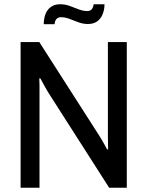

<svg xmlns="http://www.w3.org/2000/svg" viewBox="-20 -884 694 904"><path d="M77 0V-686H165L450 -241Q454 -235 460.5 -223.5Q467 -212 473.5 -200.5Q480 -189 484 -181H489Q489 -197 488.5 -213Q488 -229 488 -242V-686H577V0H494L205 -452Q199 -463 188 -482Q177 -501 170 -515H165Q166 -500 166 -483Q166 -466 166 -451V0ZM186 -770Q186 -797 194.5 -818.5Q203 -840 220.5 -852Q238 -864 263 -864Q287 -864 308.5 -856Q330 -848 350.5 -840Q371 -832 391 -832Q405 -832 412 -840.5Q419 -849 421 -864H472Q472 -838 463 -816.5Q454 -795 437 -783Q420 -771 394 -771Q371 -771 349.5 -779Q328 -787 307.5 -795Q287 -803 267 -803Q253 -803 245.5 -794Q238 -785 237 -770Z"/></svg>

Font: Archivo SemiCondensed
Style: Regular
Weight: 400
Width: 4
Designer: Hector Gatti
Foundry: Omnibus-Type
Version: Version 2.001